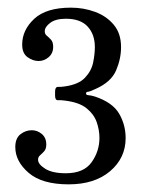

<svg xmlns="http://www.w3.org/2000/svg" viewBox="-20 -933 368 502"><path d="M20 -548.5Q20 -571.5 33.5 -582Q47 -592.5 63 -592.5Q77.5 -592.5 89.2 -582.8Q101 -573 101 -555.5Q101 -543.5 95.5 -537.5Q90 -531.5 84.8 -527Q79.5 -522.5 79.5 -515.5Q79.5 -503.5 98.2 -491.8Q117 -480 152 -480Q199 -480 219.5 -508.8Q240 -537.5 240 -572.5Q240 -593 232.8 -613.8Q225.5 -634.5 206.2 -650Q187 -665.5 149.5 -670Q139.5 -671.5 131.8 -671Q124 -670.5 124 -683V-693.5Q124 -706 131.8 -705.8Q139.5 -705.5 149 -707Q185.5 -712 202.2 -729.8Q219 -747.5 223.5 -769.5Q228 -791.5 228 -810Q228 -843 209.2 -863.5Q190.5 -884 152 -884Q125.5 -884 111.2 -873.2Q97 -862.5 97 -851Q97 -844 102.5 -839.5Q108 -835 113.5 -829Q119 -823 119 -810.5Q119 -793.5 107.2 -783.5Q95.5 -773.5 81 -773.5Q66 -773.5 52 -783.5Q38 -793.5 38 -816.5Q38 -854.5 69.5 -883.8Q101 -913 165.5 -913Q198.5 -913 228.5 -902Q258.5 -891 277.5 -868.2Q296.5 -845.5 296.5 -810Q296.5 -779 283.5 -748.8Q270.5 -718.5 230 -700.5Q214 -693 209.5 -693Q205 -693 205 -688Q205 -684.5 212 -684Q219 -683.5 228.5 -680.5Q274.5 -665 291.5 -635.8Q308.5 -606.5 308.5 -572Q308.5 -520 268 -485.5Q227.5 -451 159.5 -451Q90 -451 55 -481Q20 -511 20 -548.5Z"/></svg>

Font: Besley* Narrow Medium
Style: Regular
Weight: 500
Width: 4
Designer: Owen Earl
Foundry: indestructible type*
Version: Version 3.000; ttfautohint (v1.8.3)